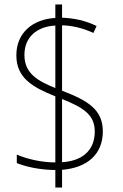

<svg xmlns="http://www.w3.org/2000/svg" viewBox="-20 -779 551 857"><path d="M227 -20V58H257V-21C368 -30 439 -89 439 -193C439 -291 370 -331 257 -374V-666C302 -665 349 -654 397 -632L411 -663C362 -687 311 -698 257 -700V-759H227V-699C126 -693 53 -633 53 -532C53 -431 125 -390 227 -349V-54C164 -54 98 -70 55 -89V-51C95 -35 155 -21 227 -20ZM227 -665V-386C148 -418 89 -451 89 -534C89 -616 148 -661 227 -665ZM257 -55V-337C352 -299 403 -267 403 -192C403 -105 344 -60 257 -55Z"/></svg>

Font: Noto Sans Bengali SemiCondensed ExtraLight
Style: Regular
Weight: 200
Width: 4
Designer: Joana Ranito - Universal Thirst; Jelle Bosma - Monotype Design Team
Foundry: Universal Thirst ehf.
Version: Version 3.000